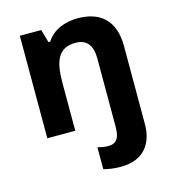

<svg xmlns="http://www.w3.org/2000/svg" viewBox="-116 -745 890 988"><g transform="rotate(-15 328.5 -251.0)"><path d="M405 147C533 147 582 66 582 -34V-449C582 -589 505 -649 388 -649C321 -649 256 -625 221 -569H212L192 -639H78V-93H227V-350C227 -466 254 -530 345 -530C403 -530 433 -494 433 -423V-56C433 10 406 27 373 27C351 27 335 24 315 18V135C337 142 374 147 405 147Z"/></g></svg>

Font: Noto Sans Telugu UI
Style: Bold
Weight: 700
Designer: Jelle Bosma - Monotype Design Team
Foundry: Monotype Imaging Inc.
Version: Version 2.005